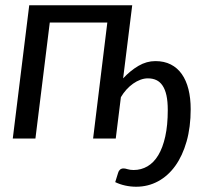

<svg xmlns="http://www.w3.org/2000/svg" viewBox="-20 -526 796 729"><path d="M487.5 119.5Q516 119.5 540 105.5Q564 91.5 581 63.2Q598 35 607.5 -7.8Q617 -50.5 617 -108Q617 -141 612 -163.8Q607 -186.5 597.2 -201Q587.5 -215.5 573.5 -222Q559.5 -228.5 541.5 -228.5Q527.5 -228.5 513.2 -223.2Q499 -218 485.5 -208.5Q472 -199 460 -185.8Q448 -172.5 439 -157L419.5 0H333.5L387.5 -440.5H169L114.5 0H28.5L91 -506H482L447.5 -228.5Q475 -258 505.8 -276Q536.5 -294 570 -294Q603.5 -294 628.5 -281.2Q653.5 -268.5 670.2 -244.8Q687 -221 695.5 -187.2Q704 -153.5 704 -111.5Q704 -43.5 688.5 11Q673 65.5 645.5 103.8Q618 142 580 162.5Q542 183 497 183Q476 183 455.5 178.5Q435 174 417.5 165.5L428.5 130Q430.5 122.5 435.8 118Q441 113.5 449.5 113.5Q455 113.5 464.8 116.5Q474.5 119.5 487.5 119.5Z"/></svg>

Font: Lato
Style: Italic
Weight: 400
Italic angle: -7°
Designer: Lukasz Dziedzic
Foundry: tyPoland Lukasz Dziedzic
Version: Version 2.007; 2014-02-27